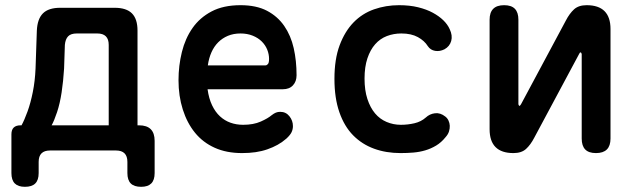

<svg xmlns="http://www.w3.org/2000/svg" viewBox="-20 -580 2440 740"><path d="M76 140Q50 140 37 127Q24 114 24 87V-62Q24 -80 33 -88.5Q42 -97 59 -97H63Q74 -117 86 -150Q98 -183 106.5 -225.5Q115 -268 117 -316L122 -462Q124 -507 145.5 -528.5Q167 -550 212 -550H422Q467 -550 488.5 -528.5Q510 -507 510 -462V-97H516Q546 -97 561 -82Q576 -67 576 -37V87Q576 114 563 127Q550 140 524 140Q497 140 484 127Q471 114 471 87V44Q471 22 460 11Q449 0 427 0H173Q151 0 140 11Q129 22 129 44V87Q129 114 116 127Q103 140 76 140ZM399 -407Q399 -429 388 -440Q377 -451 355 -451H276Q253 -451 242.5 -440Q232 -429 230 -407L227 -316Q224 -267 217.5 -224Q211 -181 200 -148Q189 -115 179 -97H399Z M1060 -149Q1082 -149 1095.5 -132Q1109 -115 1109 -94Q1109 -82 1104 -71Q1099 -60 1084 -46Q1068 -32 1050 -22Q1032 -12 1010.5 -4.5Q989 3 965 6.5Q941 10 913 10Q853 10 807.5 -10.5Q762 -31 731.5 -68.5Q701 -106 684.5 -158Q668 -210 668 -271Q668 -327 681 -379.5Q694 -432 722 -472Q750 -512 795.5 -536Q841 -560 907 -560Q968 -560 1009 -538.5Q1050 -517 1075.5 -480Q1101 -443 1112 -394.5Q1123 -346 1123 -290Q1123 -266 1109 -251Q1095 -236 1070 -236H780Q785 -200 797.5 -174Q810 -148 828 -131.5Q846 -115 868.5 -107Q891 -99 917 -99Q957 -99 985 -111.5Q1013 -124 1027 -136Q1036 -143 1043.5 -146Q1051 -149 1060 -149ZM781 -328H1003Q1008 -328 1012.5 -333Q1017 -338 1017 -353Q1017 -371 1010 -388.5Q1003 -406 989 -420Q975 -434 954 -442.5Q933 -451 907 -451Q880 -451 858.5 -442Q837 -433 821 -417Q805 -401 795 -378.5Q785 -356 781 -328Z M1269 -276Q1269 -352 1289 -405.5Q1309 -459 1342.5 -493.5Q1376 -528 1421.5 -544Q1467 -560 1518 -560Q1559 -560 1591.5 -552Q1624 -544 1648 -531Q1672 -518 1688.5 -502Q1705 -486 1713 -468Q1725 -443 1719 -422Q1713 -401 1693 -390Q1675 -381 1657 -384Q1639 -387 1629 -402Q1616 -423 1590.5 -437Q1565 -451 1527 -451Q1497 -451 1471 -441Q1445 -431 1426 -409.5Q1407 -388 1396 -355Q1385 -322 1385 -277Q1385 -232 1396 -198.5Q1407 -165 1425.5 -143Q1444 -121 1470 -110Q1496 -99 1525 -99Q1552 -99 1577.5 -105Q1603 -111 1621 -127Q1636 -141 1656.5 -143.5Q1677 -146 1696 -131Q1704 -125 1708.5 -115.5Q1713 -106 1713.5 -95.5Q1714 -85 1710.5 -73.5Q1707 -62 1697 -51Q1681 -31 1661 -19Q1641 -7 1619 -0.5Q1597 6 1573 8Q1549 10 1524 10Q1468 10 1421.5 -7Q1375 -24 1341 -58.5Q1307 -93 1288 -147.5Q1269 -202 1269 -276Z M1867 -82V-504Q1867 -532 1881 -546Q1895 -560 1923 -560Q1951 -560 1964.5 -546Q1978 -532 1978 -504V-178Q1980 -172 1982 -172Q1984 -172 1985 -174L1988 -178L2161 -501Q2175 -528 2192.5 -544Q2210 -560 2241 -560Q2287 -560 2310 -537Q2333 -514 2333 -468V-46Q2333 -18 2319 -4Q2305 10 2277 10Q2249 10 2235.5 -4Q2222 -18 2222 -46V-372Q2220 -378 2218 -378Q2216 -378 2215 -377L2212 -372L2039 -49Q2025 -22 2007.5 -6Q1990 10 1959 10Q1913 10 1890 -13Q1867 -36 1867 -82Z"/></svg>

Font: Maple Mono SemiBold
Style: Regular
Weight: 600
Monospace: yes
Designer: subframe7536
Version: Version 7.000